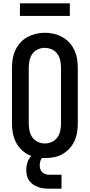

<svg xmlns="http://www.w3.org/2000/svg" viewBox="-20 -943 540 1155"><path d="M250 8Q223 8 196 3Q169 -2 145 -15.5Q121 -29 102.5 -49Q84 -69 72.5 -94Q61 -119 56.5 -146Q52 -173 52 -200V-535Q52 -562 56.5 -589Q61 -616 72.5 -641Q84 -666 102.5 -686.5Q121 -707 145 -720Q169 -733 196 -739.5Q223 -746 250 -746Q277 -746 304 -739.5Q331 -733 355 -720Q379 -707 397.5 -686.5Q416 -666 427.5 -641Q439 -616 443.5 -589Q448 -562 448 -535V-200Q448 -173 443.5 -146Q439 -119 427.5 -94Q416 -69 397.5 -49Q379 -29 355 -15.5Q331 -2 304 3Q277 8 250 8ZM250 -80Q272 -80 292.5 -89.5Q313 -99 325.5 -117Q338 -135 342.5 -156.5Q347 -178 347 -200V-535Q347 -557 342.5 -579Q338 -601 325 -619Q312 -637 291.5 -646Q271 -655 249 -655Q227 -655 206.5 -645.5Q186 -636 174 -618Q162 -600 157.5 -578.5Q153 -557 153 -535V-200Q153 -178 157.5 -156.5Q162 -135 174.5 -117Q187 -99 207.5 -89.5Q228 -80 250 -80ZM350 192H275Q258 192 241 190Q224 188 208.5 182Q193 176 179 166.5Q165 157 155 143Q145 129 141.5 112Q138 95 138 78Q138 56 145 34Q152 12 168 -3.5Q184 -19 206 -25.5Q228 -32 250 -32V0Q242 0 235 5.5Q228 11 225 19Q222 27 220.5 35Q219 43 219 52Q219 63 222.5 74Q226 85 234 93Q242 101 253 104.5Q264 108 275 108H350ZM100 -847V-923H400V-847Z"/></svg>

Font: Zed Sans Semibold
Style: Regular
Weight: 600
Designer: Belleve Invis
Foundry: Belleve Invis
Version: Version 1.0.0; ttfautohint (v1.8.4)